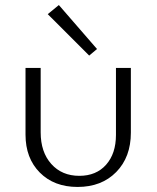

<svg xmlns="http://www.w3.org/2000/svg" viewBox="-20 -734 620 760"><path d="M333 -514 169 -678 213 -714 364 -540ZM287 6Q194 6 137.5 -51Q81 -108 81 -201V-465H141V-210Q141 -132 183 -85Q225 -38 294 -38Q361 -38 400 -82Q439 -126 439 -200V-465H498V-209Q498 -112 440 -53Q382 6 287 6Z"/></svg>

Font: EauTestSC Semilight
Style: Regular
Weight: 300
Designer: Christian Thalmann (Catharsis Fonts)
Version: Version 0.001;PS 000.001;hotconv 1.0.88;makeotf.lib2.5.64775